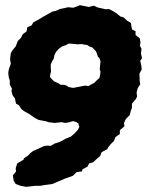

<svg xmlns="http://www.w3.org/2000/svg" viewBox="-20 -642 578 745"><path d="M82 83 60 79 41 72 33 59 30 38 42 24 41 10 47 -8 71 -22 73 -28 87 -37 98 -48 108 -56 131 -66 150 -75 163 -77 177 -76 192 -85 208 -90 225 -98 233 -103 245 -108 255 -112 269 -124 282 -138 288 -150 285 -158V-162L275 -169L263 -172L246 -167L232 -165L219 -168L202 -166L192 -165L168 -168L160 -171L139 -175L129 -177L116 -184L104 -192L96 -198L73 -211L62 -220L54 -233L42 -240L38 -260L29 -272L24 -290L27 -297L18 -313V-330L14 -342L12 -358L14 -372L22 -395L19 -412L22 -436L30 -449L41 -462L49 -483L61 -495L69 -510L83 -520L86 -536L103 -544L109 -555L131 -567L149 -578L160 -584L183 -597L197 -600L212 -607L232 -611L244 -614L264 -612L278 -617L290 -622L325 -615L344 -620L359 -613L390 -606L403 -607L420 -598L434 -589L447 -578L459 -575L473 -562L488 -553L490 -539L493 -527L506 -521V-506L522 -494L525 -478L523 -464L529 -453L527 -434L531 -416L524 -406L528 -389L530 -373L521 -356L522 -328L524 -315L514 -299L510 -283L512 -267L506 -256L492 -240V-224L488 -213L483 -195L468 -180L461 -164L463 -152L445 -137V-122L428 -110L422 -95L410 -83L400 -71L396 -63L375 -52L368 -36L355 -25L341 -12L326 -8L319 5L300 15L298 23L277 26L263 40L247 46L232 51L221 56L204 63L183 72L152 76L137 79H117ZM264 -301 285 -305 295 -307 311 -310 323 -308 337 -316 348 -322 352 -327 366 -340 368 -349 370 -363 367 -373 368 -384 370 -404 366 -416 360 -422 357 -431 353 -442 344 -452 338 -458 328 -461 319 -467 308 -469 296 -471 282 -470 262 -472 247 -473 236 -467 221 -462 210 -454 204 -448 197 -440 191 -427 188 -413 183 -406 177 -392V-380L178 -365L175 -353L174 -343L183 -333L189 -327L204 -320L216 -313H228L238 -310L247 -304Z"/></svg>

Font: Winky Rough
Style: Bold Italic
Weight: 700
Italic angle: -8.97852°
Designer: Simon Atzbach
Foundry: typofactur
Version: Version 1.206; ttfautohint (v1.8.4.7-5d5b)